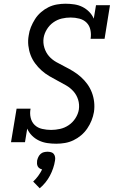

<svg xmlns="http://www.w3.org/2000/svg" viewBox="-20 -763 640 1030"><path d="M282 8Q257 8 233.5 4.5Q210 1 189 -9Q168 -19 151.5 -35.5Q135 -52 126 -73L114 0H39L69 -180H144Q139 -155 144.5 -131.5Q150 -108 166 -92.5Q182 -77 206 -71.5Q230 -66 254 -66Q278 -66 302.5 -71.5Q327 -77 348.5 -91.5Q370 -106 384.5 -128.5Q399 -151 403 -175Q407 -203 399 -228.5Q391 -254 374 -273Q357 -292 334.5 -305Q312 -318 289 -330Q266 -342 244 -355Q222 -368 203 -385Q184 -402 168.5 -423Q153 -444 144 -468Q135 -492 132 -519Q129 -546 134 -573Q137 -596 146 -618Q155 -640 168 -660.5Q181 -681 200 -697.5Q219 -714 240.5 -724.5Q262 -735 285.5 -739Q309 -743 331 -743Q355 -743 378.5 -739.5Q402 -736 422 -726Q442 -716 458 -700Q474 -684 483 -663L495 -735H570L541 -555H466Q470 -579 465 -602.5Q460 -626 444.5 -641.5Q429 -657 406 -663Q383 -669 359 -669Q335 -669 311.5 -663.5Q288 -658 267 -643.5Q246 -629 232 -606.5Q218 -584 214 -560Q210 -533 218 -507Q226 -481 242.5 -462Q259 -443 282 -430Q305 -417 328 -405.5Q351 -394 373 -380.5Q395 -367 414 -350Q433 -333 448 -312.5Q463 -292 472.5 -267.5Q482 -243 485 -216Q488 -189 484 -162Q480 -139 471 -116.5Q462 -94 448 -73.5Q434 -53 415 -37Q396 -21 374 -10.5Q352 0 328.5 4Q305 8 282 8ZM193 247 158 211Q173 197 185 180.5Q197 164 206 146Q198 144 191.5 139.5Q185 135 182 128.5Q179 122 178.5 114.5Q178 107 179 99Q181 89 185.5 79.5Q190 70 197.5 63Q205 56 215 53.5Q225 51 235 51Q245 51 254 53.5Q263 56 268.5 63Q274 70 275.5 79.5Q277 89 275 99Q272 119 265 139.5Q258 160 248 179Q238 198 224 215.5Q210 233 193 247Z"/></svg>

Font: Iosevka HT Extended
Style: Italic
Weight: 400
Width: 7
Italic angle: -9°
Monospace: yes
Designer: Belleve Invis
Foundry: Belleve Invis
Version: Version 32.3.0; ttfautohint (v1.8.4)